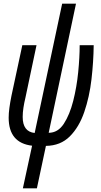

<svg xmlns="http://www.w3.org/2000/svg" viewBox="-20 -781 547 1041"><path d="M104 240H180L229 10Q308 9 358.5 -41.5Q409 -92 437 -174Q465 -256 476 -351Q487 -446 488 -536H412Q412 -471 404 -390Q396 -309 377 -234Q358 -159 326 -110Q294 -61 244 -61L392 -761H317L168 -60Q103 -67 103 -147Q103 -170 107 -196.5Q111 -223 118 -252L178 -536H101L42 -261Q35 -226 31 -196.5Q27 -167 27 -143Q27 -6 154 9Z"/></svg>

Font: Noto Sans UI Condensed
Style: Italic
Weight: 400
Width: 3
Italic angle: -12°
Designer: Monotype Design Team
Foundry: Monotype Imaging Inc.
Version: Version 1.901